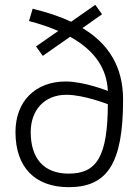

<svg xmlns="http://www.w3.org/2000/svg" viewBox="-20 -765 570 794"><path d="M157 -534 270 -613C378 -553 422 -476 426 -389C426 -389 328 -428 252 -428C125 -428 44 -345 44 -219C44 -72 126 9 264 9C424 9 489 -89 489 -353C489 -487 431 -583 321 -649L402 -706L374 -745L274 -675C228 -697 175 -714 115 -729L100 -678C146 -666 186 -652 221 -637L129 -573ZM255 -373C327 -373 426 -334 426 -334C425 -117 380 -47 264 -47C161 -47 107 -110 107 -219C107 -308 162 -373 255 -373Z"/></svg>

Font: TitilliumText22L
Style: 250 wt
Weight: 300
Designer: Campivisivi
Foundry: Campivisivi
Version: 1.000